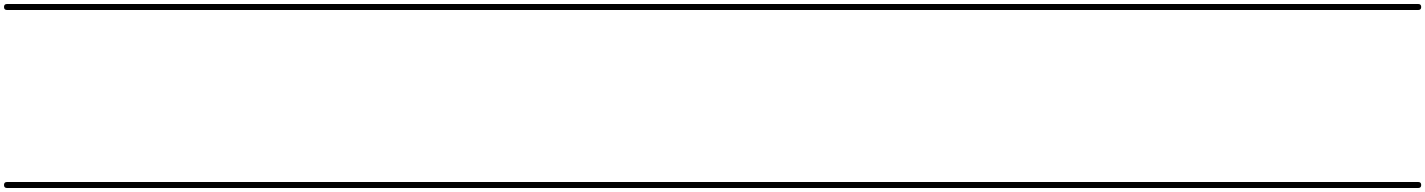

<svg xmlns="http://www.w3.org/2000/svg" viewBox="-35 -575 7126 960"><path d="M0 -555Q111 -555 222.5 -555Q334 -555 445 -555Q460 -555 460 -540Q460 -525 445 -525Q334 -525 222.5 -525Q111 -525 0 -525Q-15 -525 -15 -540Q-15 -555 0 -555ZM0 335Q111 335 222.5 335Q334 335 445 335Q460 335 460 350Q460 365 445 365Q334 365 222.5 365Q111 365 0 365Q-15 365 -15 350Q-15 335 0 335Z M445 -555Q630 -555 815 -555Q1000 -555 1185 -555Q1200 -555 1200 -540Q1200 -525 1185 -525Q1000 -525 815 -525Q630 -525 445 -525Q430 -525 430 -540Q430 -555 445 -555ZM445 335Q630 335 815 335Q1000 335 1185 335Q1200 335 1200 350Q1200 365 1185 365Q1000 365 815 365Q630 365 445 365Q430 365 430 350Q430 335 445 335Z M1185 -555Q1370 -555 1555 -555Q1740 -555 1925 -555Q1940 -555 1940 -540Q1940 -525 1925 -525Q1740 -525 1555 -525Q1370 -525 1185 -525Q1170 -525 1170 -540Q1170 -555 1185 -555ZM1185 335Q1370 335 1555 335Q1740 335 1925 335Q1940 335 1940 350Q1940 365 1925 365Q1740 365 1555 365Q1370 365 1185 365Q1170 365 1170 350Q1170 335 1185 335Z M1925 -555Q2016 -555 2106.5 -555Q2197 -555 2288 -555Q2303 -555 2303 -540Q2303 -525 2288 -525Q2197 -525 2106.5 -525Q2016 -525 1925 -525Q1910 -525 1910 -540Q1910 -555 1925 -555ZM1925 335Q2016 335 2106.5 335Q2197 335 2288 335Q2303 335 2303 350Q2303 365 2288 365Q2197 365 2106.5 365Q2016 365 1925 365Q1910 365 1910 350Q1910 335 1925 335Z M2288 -555Q2428 -555 2568 -555Q2708 -555 2848 -555Q2863 -555 2863 -540Q2863 -525 2848 -525Q2708 -525 2568 -525Q2428 -525 2288 -525Q2273 -525 2273 -540Q2273 -555 2288 -555ZM2288 335Q2428 335 2568 335Q2708 335 2848 335Q2863 335 2863 350Q2863 365 2848 365Q2708 365 2568 365Q2428 365 2288 365Q2273 365 2273 350Q2273 335 2288 335Z M2848 -555Q2939 -555 3029.5 -555Q3120 -555 3211 -555Q3226 -555 3226 -540Q3226 -525 3211 -525Q3120 -525 3029.5 -525Q2939 -525 2848 -525Q2833 -525 2833 -540Q2833 -555 2848 -555ZM2848 335Q2939 335 3029.5 335Q3120 335 3211 335Q3226 335 3226 350Q3226 365 3211 365Q3120 365 3029.5 365Q2939 365 2848 365Q2833 365 2833 350Q2833 335 2848 335Z M3211 -555Q3308 -555 3405 -555Q3502 -555 3599 -555Q3614 -555 3614 -540Q3614 -525 3599 -525Q3502 -525 3405 -525Q3308 -525 3211 -525Q3196 -525 3196 -540Q3196 -555 3211 -555ZM3211 335Q3308 335 3405 335Q3502 335 3599 335Q3614 335 3614 350Q3614 365 3599 365Q3502 365 3405 365Q3308 365 3211 365Q3196 365 3196 350Q3196 335 3211 335Z M3599 -555Q3692 -555 3785.5 -555Q3879 -555 3973 -555Q3988 -555 3988 -540Q3988 -525 3973 -525Q3879 -525 3785.5 -525Q3692 -525 3599 -525Q3584 -525 3584 -540Q3584 -555 3599 -555ZM3599 335Q3692 335 3785.5 335Q3879 335 3973 335Q3988 335 3988 350Q3988 365 3973 365Q3879 365 3785.5 365Q3692 365 3599 365Q3584 365 3584 350Q3584 335 3599 335Z M3973 -555Q4090 -555 4207 -555Q4324 -555 4441 -555Q4456 -555 4456 -540Q4456 -525 4441 -525Q4324 -525 4207 -525Q4090 -525 3973 -525Q3958 -525 3958 -540Q3958 -555 3973 -555ZM3973 335Q4090 335 4207 335Q4324 335 4441 335Q4456 335 4456 350Q4456 365 4441 365Q4324 365 4207 365Q4090 365 3973 365Q3958 365 3958 350Q3958 335 3973 335Z M4441 -555Q4582 -555 4723.5 -555Q4865 -555 5006 -555Q5021 -555 5021 -540Q5021 -525 5006 -525Q4865 -525 4723.5 -525Q4582 -525 4441 -525Q4426 -525 4426 -540Q4426 -555 4441 -555ZM4441 335Q4582 335 4723.5 335Q4865 335 5006 335Q5021 335 5021 350Q5021 365 5006 365Q4865 365 4723.5 365Q4582 365 4441 365Q4426 365 4426 350Q4426 335 4441 335Z M5006 -555Q5099 -555 5192.5 -555Q5286 -555 5380 -555Q5395 -555 5395 -540Q5395 -525 5380 -525Q5286 -525 5192.5 -525Q5099 -525 5006 -525Q4991 -525 4991 -540Q4991 -555 5006 -555ZM5006 335Q5099 335 5192.5 335Q5286 335 5380 335Q5395 335 5395 350Q5395 365 5380 365Q5286 365 5192.5 365Q5099 365 5006 365Q4991 365 4991 350Q4991 335 5006 335Z M5380 -555Q5471 -555 5561.5 -555Q5652 -555 5743 -555Q5758 -555 5758 -540Q5758 -525 5743 -525Q5652 -525 5561.5 -525Q5471 -525 5380 -525Q5365 -525 5365 -540Q5365 -555 5380 -555ZM5380 335Q5471 335 5561.5 335Q5652 335 5743 335Q5758 335 5758 350Q5758 365 5743 365Q5652 365 5561.5 365Q5471 365 5380 365Q5365 365 5365 350Q5365 335 5380 335Z M5743 -555Q5892 -555 6041.5 -555Q6191 -555 6341 -555Q6356 -555 6356 -540Q6356 -525 6341 -525Q6191 -525 6041.5 -525Q5892 -525 5743 -525Q5728 -525 5728 -540Q5728 -555 5743 -555ZM5743 335Q5892 335 6041.5 335Q6191 335 6341 335Q6356 335 6356 350Q6356 365 6341 365Q6191 365 6041.5 365Q5892 365 5743 365Q5728 365 5728 350Q5728 335 5743 335Z M6341 -555Q6460 -555 6578.5 -555Q6697 -555 6815 -555Q6830 -555 6830 -540Q6830 -525 6815 -525Q6697 -525 6578.5 -525Q6460 -525 6341 -525Q6326 -525 6326 -540Q6326 -555 6341 -555ZM6341 335Q6460 335 6578.5 335Q6697 335 6815 335Q6830 335 6830 350Q6830 365 6815 365Q6697 365 6578.5 365Q6460 365 6341 365Q6326 365 6326 350Q6326 335 6341 335Z M6815 -555Q6875 -555 6935.5 -555Q6996 -555 7056 -555Q7071 -555 7071 -540Q7071 -525 7056 -525Q6996 -525 6935.5 -525Q6875 -525 6815 -525Q6800 -525 6800 -540Q6800 -555 6815 -555ZM6815 335Q6875 335 6935.5 335Q6996 335 7056 335Q7071 335 7071 350Q7071 365 7056 365Q6996 365 6935.5 365Q6875 365 6815 365Q6800 365 6800 350Q6800 335 6815 335Z"/></svg>

Font: FRB American Cursive Just Guidelines
Style: Italic
Weight: 400
Italic angle: -25°
Version: Version 2.0;Modular Font Editor K font №1